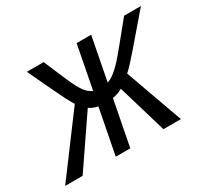

<svg xmlns="http://www.w3.org/2000/svg" viewBox="-164 -694 922 860"><g transform="rotate(-30 297.5 -264.0)"><path d="M210.9 0 256.3 -234.4Q242.2 -236.3 228.8 -242.7Q215.3 -249 211.9 -252.4L39.6 0H-50.8L170.4 -296.9Q161.6 -310.5 147.9 -336.2Q134.3 -361.8 56.2 -528.3H143.1L192.9 -411.6Q215.8 -358.9 232.7 -336.7Q249.5 -314.5 270.5 -305.7L313.5 -528.3H388.7L345.7 -305.7Q364.3 -312 383.8 -327.1Q403.3 -342.3 425 -366Q446.8 -389.6 559.1 -528.3H646L509.8 -369.6Q465.3 -317.9 441.4 -296.9L547.9 0H457.5L382.8 -252.4Q377 -248 361.1 -241.9Q345.2 -235.8 331.5 -234.4L286.1 0Z"/></g></svg>

Font: Liberation Mono
Style: Italic
Weight: 400
Italic angle: -12°
Monospace: yes
Designer: Steve Matteson
Foundry: Ascender Corporation
Version: Version 2.1.5